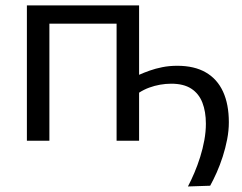

<svg xmlns="http://www.w3.org/2000/svg" viewBox="-20 -516 888 704"><path d="M669.1 167.7Q681 145.2 692.7 117.6Q704.4 90.1 714 59.6Q723.6 29.1 729.2 -1.9Q734.9 -32.9 734.9 -62.2Q734.9 -106.9 722 -139.9Q709.1 -172.9 681.2 -191Q653.3 -209.1 607.8 -209.1Q587.7 -209.1 567.1 -205.5Q546.4 -201.8 527 -194.7Q507.5 -187.5 490 -176.2Q490 -141.8 490 -113.7Q490 -85.6 490 -58.7Q490 -31.7 490 0H407.5Q407.5 -55.3 407.5 -106.4Q407.5 -157.6 407.5 -218.8V-268.8Q407.5 -311.4 407.5 -346.6Q407.5 -381.8 407.5 -414.7Q407.5 -447.5 407.5 -483L444.1 -429.1H124.5L161.1 -483Q161.1 -447.5 161.1 -414.7Q161.1 -381.8 161.1 -346.6Q161.1 -311.4 161.1 -268.8V-218.8Q161.1 -157.6 161.1 -106.4Q161.1 -55.3 161.1 0H78.6Q78.6 -55.3 78.6 -106.4Q78.6 -157.6 78.6 -218.8V-268.8Q78.6 -313.3 78.6 -351.1Q78.6 -389 78.6 -424.2Q78.6 -459.5 78.6 -496.2H490Q490 -459.5 490 -425.8Q490 -392.1 490 -355.8Q490 -319.4 490 -275V-241.7Q507.6 -249.6 528.8 -257.1Q550 -264.7 575.3 -269.7Q600.5 -274.8 630.1 -274.8Q692.9 -274.8 734.8 -250.4Q776.7 -226.1 797.9 -179.8Q819.1 -133.5 819.1 -67.7Q819.1 -37.2 812.9 -5Q806.7 27.1 796.7 58.1Q786.7 89.1 774.6 116.4Q762.4 143.7 750.6 165Z"/></svg>

Font: Commissioner Thin
Style: Regular
Weight: 100
Designer: Kostas Bartsokas
Foundry: Kostas Bartsokas
Version: Version 1.001;gftools[0.9.23]